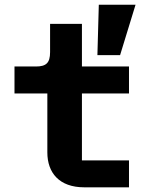

<svg xmlns="http://www.w3.org/2000/svg" viewBox="-20 -800 640 820"><path d="M339.8 0H530.9V-115.1H329.9V-400.9H530.9V-516H329.9V-698.2H193.9V-577.1C193.9 -530.9 176.8 -516 133.2 -516H41.9V-400.9H182.2V-149.1C182.2 -62.1 233 0 339.8 0ZM396 -564.6H492.9L558.9 -779.8H402Z"/></svg>

Font: Margiela Mono Bold
Style: Regular
Weight: 700
Designer: Mike Abbink, Paul van der Laan, Pieter van Rosmalen
Foundry: Bold Monday
Version: Version 2.003 2021